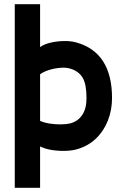

<svg xmlns="http://www.w3.org/2000/svg" viewBox="-20 -720 591 910"><path d="M50 170V-700H170V-497Q190 -511 220.5 -518Q251 -525 283.5 -525.5Q316 -526 341 -519Q511 -472 511 -255Q511 -199 491.5 -149Q472 -99 435 -63.5Q398 -28 346 -13Q323 -6 290.5 -5Q258 -4 226 -9Q194 -14 170 -26V170ZM312 -135Q348 -144 369 -174Q390 -204 390 -255Q390 -321 371.5 -352Q353 -383 312 -395Q292 -401 264.5 -398.5Q237 -396 211.5 -388Q186 -380 170 -368V-147Q191 -138 217.5 -134Q244 -130 269.5 -130.5Q295 -131 312 -135Z"/></svg>

Font: Kulim Park
Style: Bold
Weight: 700
Designer: Noponies / Dale Sattler
Foundry: Noponies
Version: Version 1.000; ttfautohint (v1.8.3)